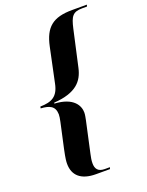

<svg xmlns="http://www.w3.org/2000/svg" viewBox="-163 -840 801 1046"><g transform="rotate(-20 238.0 -317.5)"><path d="M207 125H288L291 115H261C223 115 209 95 209 63C209 46 212 30 216 12L256 -171C258 -183 262 -198 262 -213C262 -251 236 -308 125 -314L126 -319C256 -328 299 -380 315 -452L362 -663C377 -729 390 -750 446 -750H473L476 -760H391C278 -760 230 -719 208 -615L166 -416C152 -345 115 -326 48 -325L46 -315C95 -312 127 -300 128 -251C128 -241 126 -227 122 -209L90 -63C79 -11 78 5 78 18C78 85 120 125 207 125Z"/></g></svg>

Font: Noto Serif Display Condensed
Style: Bold Italic
Weight: 700
Width: 3
Italic angle: -12°
Designer: Monotype Design Team
Foundry: Monotype Imaging Inc.
Version: Version 2.009